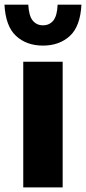

<svg xmlns="http://www.w3.org/2000/svg" viewBox="-58 -818 376 838"><path d="M43.5 0V-548.5H215.5V0ZM129.5 -619Q58 -619 12.2 -661Q-33.5 -703 -38.5 -797.5H65.5Q68 -748.5 85 -728Q102 -707.5 129.5 -707.5Q157.5 -707.5 174.5 -728Q191.5 -748.5 193.5 -797.5H297.5Q292.5 -703 246.8 -661Q201 -619 129.5 -619Z"/></svg>

Font: Encode Sans Condensed Condensed ExtraBold
Style: Regular
Weight: 800
Width: 3
Designer: Multiple Designers
Foundry: Impallari Type
Version: Version 3.000; ttfautohint (v1.8.3) -l 8 -r 50 -G 200 -x 14 